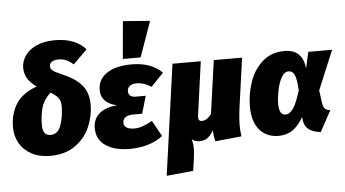

<svg xmlns="http://www.w3.org/2000/svg" viewBox="-64 -970 2356 1311"><g transform="rotate(-5 1113.5 -314.0)"><path d="M557 -683 461 -588Q415 -631 363 -631Q330 -631 314 -619.5Q298 -608 298 -590Q298 -572 312.5 -560Q327 -548 374 -528Q467 -489 509.5 -437.5Q552 -386 552 -304Q552 -231 521.5 -156.5Q491 -82 422 -31Q353 20 246 20Q173 20 119.5 -9Q66 -38 38 -87.5Q10 -137 10 -195Q10 -286 52 -354.5Q94 -423 196 -460Q151 -491 133 -524Q115 -557 115 -596Q115 -638 141 -677Q167 -716 219.5 -740Q272 -764 347 -764Q421 -764 474 -741.5Q527 -719 557 -683ZM208 -195Q208 -122 261 -122Q313 -122 333.5 -181.5Q354 -241 354 -312Q354 -346 339.5 -366.5Q325 -387 286 -410Q238 -366 223 -313Q208 -260 208 -195Z M566 -142Q566 -205 610 -242Q654 -279 732 -284Q678 -296 650 -324.5Q622 -353 622 -397Q622 -472 684.5 -513Q747 -554 853 -554Q988 -554 1063 -479L977 -389Q929 -422 876 -422Q848 -422 830.5 -409Q813 -396 813 -372Q813 -355 825 -343.5Q837 -332 862 -332H932L897 -212H839Q764 -212 764 -160Q764 -140 782 -128Q800 -116 836 -116Q863 -116 891 -125.5Q919 -135 959 -157L1019 -49Q979 -16 919.5 2Q860 20 792 20Q690 20 628 -21.5Q566 -63 566 -142ZM1006 -839 920 -596H798L821 -853Z M1553 -76Q1553 -41 1559 1L1379 19Q1369 -14 1368 -58Q1347 -21 1325 -6Q1303 9 1272 9Q1239 9 1219 -9Q1220 -4 1224 15Q1228 34 1228 58Q1228 82 1222 124L1210 207L1027 225L1133 -534H1327L1276 -166Q1275 -162 1275 -155Q1275 -127 1300 -127Q1315 -127 1332.5 -138Q1350 -149 1365 -170L1416 -534H1610L1561 -183Q1553 -117 1553 -76Z M2039 -423 2064 -534H2227L2115 -265L2127 -177Q2131 -150 2143.5 -138Q2156 -126 2179 -124L2101 19Q2047 13 2018.5 -9.5Q1990 -32 1985 -75L1983 -94Q1948 -34 1907.5 -7Q1867 20 1812 20Q1731 20 1682.5 -36Q1634 -92 1634 -196Q1634 -281 1662 -363.5Q1690 -446 1750.5 -500Q1811 -554 1903 -554Q1966 -554 1999.5 -519.5Q2033 -485 2039 -423ZM1828 -201Q1828 -158 1839 -139.5Q1850 -121 1872 -121Q1901 -121 1925.5 -156.5Q1950 -192 1976 -278Q1972 -353 1959 -383Q1946 -413 1918 -413Q1888 -413 1867.5 -375Q1847 -337 1837.5 -286.5Q1828 -236 1828 -201Z"/></g></svg>

Font: FiraGO Heavy
Style: Italic
Weight: 900
Italic angle: -8°
Designer: bBox Type GmbH
Foundry: bBox Type GmbH
Version: Version 1.001